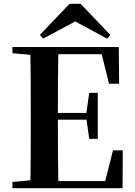

<svg xmlns="http://www.w3.org/2000/svg" viewBox="-20 -987 706 1007"><path d="M402.8 -967 558.4 -803.8 542.5 -784.1 334.4 -896.1H414.5L205.8 -784.1L189.1 -803.8L344.7 -967ZM45.1 0V-32.6L198.2 -47.3H212.6V0ZM138.6 0Q140.6 -85.2 141 -171.8Q141.4 -258.5 141.4 -346.1V-393.6Q141.4 -481.3 141 -567.7Q140.6 -654.1 138.6 -740.5H286.3Q284.6 -655.6 284.1 -567.7Q283.6 -479.8 283.6 -387.2V-359.2Q283.6 -263 284.1 -174.8Q284.6 -86.6 286.3 0ZM212.6 0V-37.4H595.3L523.6 -3.7L572.5 -198.6H623.9L622.9 0ZM212.6 -359.5V-394.7H458.6V-359.5ZM447.8 -258.7 432.6 -369.7V-390.7L447.8 -500.1H492.7V-258.7ZM45.1 -707.9V-740.5H212.6V-694.2H198.2ZM551.8 -548 504.4 -738.1 574.9 -702.9H212.6V-740.5H603L604.7 -548Z"/></svg>

Font: Noto Serif JP
Style: Regular
Weight: 200
Designer: Ryoko NISHIZUKA 西塚涼子 (kana & ideographs); Frank Grießhammer (Latin, Greek & Cyrillic); Wenlong ZHANG 张文龙 (bopomofo); San
Foundry: Adobe
Version: Version 2.001;hotconv 1.1.0;makeotfexe 2.6.0